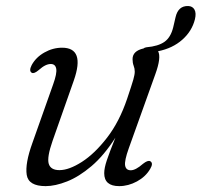

<svg xmlns="http://www.w3.org/2000/svg" viewBox="-20 -625 686 654"><path d="M491.5 -76Q503.5 -69.5 491.5 -49.5Q476 -23 446.5 -7Q417 9 386 9Q335 9 335 -35Q335 -52.5 343.8 -78.8Q352.5 -105 373 -156Q334 -95 291.5 -59Q249 -23 208.5 -7Q168 9 135.5 9Q77 9 71 -29.5Q65 -68 90.5 -138.5L161 -337.5Q174.5 -375 171.5 -391Q168.5 -407 153 -407Q144 -407 134.2 -402.2Q124.5 -397.5 111.5 -386Q96 -373 88.5 -377Q77.5 -383 88 -403.5Q102.5 -430 131.2 -446.2Q160 -462.5 191.5 -462.5Q270.5 -462.5 231.5 -351L159 -145Q139.5 -89 146 -67.2Q152.5 -45.5 182.5 -45.5Q215 -45.5 258.8 -73.5Q302.5 -101.5 344.5 -155.8Q386.5 -210 413 -288.5Q429 -336 434 -353.5Q439 -371 439 -381Q439 -391.5 435.2 -401.2Q431.5 -411 431.5 -423.5Q431.5 -451.5 469 -460Q472 -463 479 -464Q519 -467.5 540.2 -482.5Q561.5 -497.5 570 -532L578 -566.5Q587 -605.5 621 -604.5Q636 -604 642.5 -592.2Q649 -580.5 644 -559.5Q634 -519 601 -489.8Q568 -460.5 518.5 -450.5Q530 -430 509 -372L418.5 -119.5Q403.5 -77.5 406.2 -61.2Q409 -45 425.5 -45Q442 -45 467 -67Q483.5 -80 491.5 -76Z"/></svg>

Font: Fraunces 9pt S050 Light
Style: Italic
Weight: 300
Italic angle: -16°
Version: Version 1.000; ttfautohint (v1.8.3)